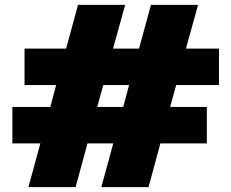

<svg xmlns="http://www.w3.org/2000/svg" viewBox="-20 -770 952 790"><path d="M640 -180 591 0H397L446 -180H340L291 0H97L146 -180H31V-330H187L211 -420H81V-570H252L301 -750H495L445 -570H552L601 -750H795L745 -570H881V-420H705L680 -330H831V-180ZM487 -330 511 -420H405L380 -330Z"/></svg>

Font: Metropolitano Black
Style: Regular
Weight: 900
Designer: Fonts by Alex Slobzheninov & Chris M. Simpson / Changes by Cristiano Sobral
Foundry: Fonts by Alex Slobzheninov & Chris M. Simpson / Changes by Cristiano Sobral
Version: Version 1.00;August 30, 2020;FontCreator 13.0.0.2681 64-bit